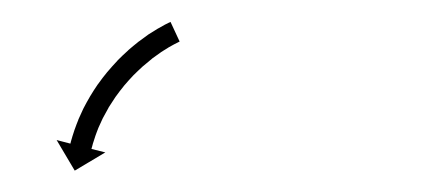

<svg xmlns="http://www.w3.org/2000/svg" viewBox="-20 -242 411 177"><path d="M144.4 -203.1C144.8 -203.3 145.2 -203.5 145.6 -203.7L137.2 -221.8C136.7 -221.6 136.2 -221.4 135.8 -221.1C135.8 -221.1 135.8 -221.1 135.8 -221.1C135.7 -221.1 135.7 -221.1 135.7 -221.1C134.4 -220.5 133.1 -219.8 131.7 -219.1C131.7 -219.1 131.7 -219.1 131.7 -219.1C131.6 -219.1 131.6 -219 131.6 -219C129.5 -217.9 127.5 -216.8 125.5 -215.6C125.5 -215.6 125.4 -215.6 125.4 -215.6C125.3 -215.6 125.3 -215.5 125.3 -215.5C122.6 -213.9 120 -212.3 117.4 -210.6C117.4 -210.6 117.4 -210.5 117.3 -210.5C117.3 -210.5 117.2 -210.5 117.2 -210.5C114.2 -208.4 111.2 -206.2 108.2 -203.9C108.2 -203.9 108.1 -203.9 108.1 -203.9C108.1 -203.8 108 -203.8 108 -203.8C104.7 -201.2 101.5 -198.5 98.3 -195.8C98.3 -195.8 98.3 -195.7 98.3 -195.7C98.2 -195.7 98.2 -195.6 98.2 -195.6C94.8 -192.6 91.6 -189.5 88.4 -186.3C88.4 -186.3 88.4 -186.2 88.3 -186.2C88.3 -186.2 88.3 -186.1 88.3 -186.1C85.1 -182.7 82 -179.3 79 -175.7C79 -175.7 78.9 -175.7 78.9 -175.6C78.9 -175.6 78.8 -175.5 78.8 -175.5C75.9 -172 73.1 -168.3 70.4 -164.5C70.4 -164.5 70.4 -164.5 70.3 -164.4C70.3 -164.4 70.2 -164.3 70.2 -164.3C67.7 -160.7 65.3 -156.9 63 -153.1C63 -153.1 63 -153.1 62.9 -153C62.9 -153 62.9 -152.9 62.9 -152.9C60.8 -149.3 58.8 -145.7 56.9 -142C56.9 -142 56.9 -142 56.9 -141.9C56.8 -141.8 56.8 -141.8 56.8 -141.8C55.2 -138.5 53.7 -135.1 52.2 -131.7C52.2 -131.7 52.2 -131.7 52.2 -131.6C52.2 -131.6 52.2 -131.5 52.2 -131.5C51 -128.6 49.9 -125.7 48.9 -122.8C48.9 -122.8 48.8 -122.8 48.8 -122.7C48.8 -122.7 48.8 -122.6 48.8 -122.6C48 -120.4 47.3 -118.1 46.6 -115.8C46.6 -115.8 46.6 -115.8 46.6 -115.8C46.6 -115.7 46.6 -115.7 46.6 -115.7C46.2 -114.2 45.7 -112.7 45.3 -111.3C45.3 -111.3 45.3 -111.2 45.3 -111.2C45.3 -111.2 45.3 -111.2 45.3 -111.2C45.2 -110.7 45.1 -110.2 44.9 -109.6L32.2 -112.9L48.9 -84.7L77.1 -101.5L64.3 -104.7C64.4 -105.2 64.6 -105.7 64.7 -106.2C64.7 -106.2 64.7 -106.2 64.7 -106.2C64.7 -106.1 64.7 -106.1 64.7 -106.1C65 -107.5 65.4 -108.8 65.8 -110.2C65.8 -110.2 65.8 -110.1 65.8 -110.1C65.8 -110.1 65.8 -110.1 65.8 -110.1C66.4 -112.1 67.1 -114.2 67.8 -116.3C67.8 -116.3 67.7 -116.2 67.7 -116.2C67.7 -116.2 67.7 -116.1 67.7 -116.1C68.6 -118.8 69.7 -121.4 70.7 -124.1C70.7 -124.1 70.7 -124 70.7 -124C70.7 -123.9 70.6 -123.9 70.6 -123.9C72 -127 73.4 -130.1 74.8 -133.1C74.8 -133.1 74.8 -133.1 74.8 -133C74.8 -133 74.7 -132.9 74.7 -132.9C76.5 -136.3 78.3 -139.6 80.2 -142.9C80.2 -142.9 80.1 -142.9 80.1 -142.8C80.1 -142.8 80 -142.7 80 -142.7C82.2 -146.2 84.4 -149.6 86.7 -153C86.7 -153 86.7 -153 86.7 -152.9C86.6 -152.9 86.6 -152.8 86.6 -152.8C89.1 -156.3 91.7 -159.7 94.4 -163C94.4 -163 94.3 -162.9 94.3 -162.9C94.3 -162.8 94.2 -162.8 94.2 -162.8C97 -166.1 99.9 -169.3 102.8 -172.4C102.8 -172.4 102.8 -172.3 102.7 -172.3C102.7 -172.2 102.6 -172.2 102.6 -172.2C105.6 -175.2 108.6 -178 111.6 -180.8C111.6 -180.8 111.6 -180.8 111.6 -180.8C111.5 -180.7 111.5 -180.7 111.5 -180.7C114.4 -183.2 117.4 -185.7 120.4 -188.1C120.4 -188.1 120.4 -188.1 120.3 -188C120.3 -188 120.2 -188 120.2 -188C123 -190 125.7 -192 128.6 -194C128.6 -194 128.5 -193.9 128.5 -193.9C128.4 -193.9 128.4 -193.9 128.4 -193.9C130.8 -195.4 133.2 -196.9 135.6 -198.4C135.6 -198.4 135.5 -198.4 135.5 -198.3C135.5 -198.3 135.4 -198.3 135.4 -198.3C137.3 -199.3 139.1 -200.4 141 -201.4C141 -201.4 141 -201.4 140.9 -201.3C140.9 -201.3 140.9 -201.3 140.9 -201.3C142.1 -201.9 143.2 -202.5 144.4 -203.1C144.4 -203.1 144.4 -203.1 144.4 -203.1C144.4 -203.1 144.4 -203.1 144.4 -203.1Z"/></svg>

Font: FRB American Cursive Just Arrows Ultra
Style: Bold Italic
Weight: 1000
Italic angle: -25°
Version: Version 2.0;Modular Font Editor K font №1